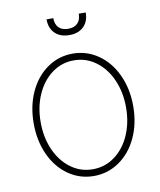

<svg xmlns="http://www.w3.org/2000/svg" viewBox="-81 -772 708 848"><g transform="rotate(-10 272.5 -348.0)"><path d="M49.8 -263.7Q49.8 -341.8 78.6 -404.3Q107.4 -466.8 158.4 -502.4Q209.5 -538.1 272.5 -538.1Q335.4 -538.1 386.7 -502.4Q438 -466.8 467 -404.1Q496.1 -341.3 496.1 -263.7Q496.1 -185.5 467 -123Q438 -60.5 386.7 -24.9Q335.4 10.7 272.5 10.7Q209.5 10.7 158.4 -24.9Q107.4 -60.5 78.6 -123Q49.8 -185.5 49.8 -263.7ZM463.9 -263.7Q463.9 -332 439.2 -387.7Q414.6 -443.4 370.8 -475.6Q327.1 -507.8 272.5 -507.8Q217.8 -507.8 174.1 -475.6Q130.4 -443.4 105.7 -387.7Q81.1 -332 81.1 -263.7Q81.1 -195.3 105.7 -139.6Q130.4 -84 174.1 -51.8Q217.8 -19.5 272.5 -19.5Q327.6 -19.5 371.3 -51.8Q415 -84 439.5 -139.6Q463.9 -195.3 463.9 -263.7ZM273.4 -621.1Q232.4 -621.1 209 -644.3Q185.5 -667.5 185.5 -707H215.8Q215.8 -679.7 230.5 -664.6Q245.1 -649.4 273.4 -649.4Q300.8 -649.4 315.4 -664.6Q330.1 -679.7 330.1 -707H361.3Q361.3 -667.5 337.9 -644.3Q314.5 -621.1 273.4 -621.1Z"/></g></svg>

Font: Pretendard Thin
Style: Regular
Weight: 100
Designer: Base glyphs from Inter by Rasmus Andersson; Hangeul glyphs from Noto Sans CJK(Source Han Sans) by Jang Soo-young and Kan
Foundry: Kil Hyung-jin
Version: Version 1.309